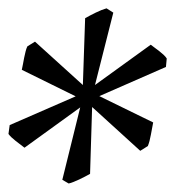

<svg xmlns="http://www.w3.org/2000/svg" viewBox="-23 -782 416 456"><path d="M202.6 -580.1 335 -675.8Q339.4 -672.4 344.7 -668.5Q350.1 -664.6 355.7 -660.2Q361.3 -655.8 366 -651.4Q370.6 -647 373 -643.1L371.1 -623L212.9 -553.7L340.8 -491.2Q338.4 -479 335.4 -462.4Q332.5 -445.8 328.1 -435.1L310.1 -423.8L195.8 -527.8L190.9 -369.1Q185.5 -366.2 178.7 -362.5Q171.9 -358.9 165 -355.7Q158.2 -352.5 151.6 -349.9Q145 -347.2 140.1 -346.2L125 -355L167.5 -526.9L35.2 -431.2Q25.9 -438 14.2 -447.3Q2.4 -456.5 -2.9 -463.9L0 -484.9L156.7 -553.2L28.8 -616.2Q30.3 -622.1 31.5 -629.6Q32.7 -637.2 34.4 -645Q36.1 -652.8 37.8 -659.9Q39.6 -667 42 -671.9L60.1 -683.1L173.8 -580.1L179.2 -738.8Q184.1 -741.7 190.7 -745.1Q197.3 -748.5 204.3 -752Q211.4 -755.4 218 -758.1Q224.6 -760.7 230 -762.2L246.1 -752Z"/></svg>

Font: Gentium Plus
Style: Italic
Weight: 400
Italic angle: -8°
Designer: J. Victor Gaultney, Annie Olsen, Iska Routamaa
Foundry: SIL International
Version: Version 1.510